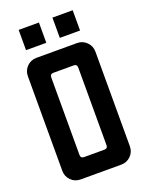

<svg xmlns="http://www.w3.org/2000/svg" viewBox="-150 -879 729 954"><g transform="rotate(-20 214.5 -402.0)"><path d="M71.4 -803.6H178.6V-696.4H71.4ZM250 -803.6H357.1V-696.4H250ZM267.9 -544.3H160.7Q142.9 -544.3 142.9 -526.4V-116.4Q142.9 -98.6 160.7 -98.6H267.9Q285.7 -98.6 285.7 -116.4V-526.4Q285.7 -544.3 267.9 -544.3ZM107.1 -642.9H321.4Q351.4 -642.9 372.1 -622.1Q392.9 -601.4 392.9 -571.4V-71.4Q392.9 -41.4 372.1 -20.7Q351.4 0 321.4 0H107.1Q77.1 0 56.4 -20.7Q35.7 -41.4 35.7 -71.4V-571.4Q35.7 -601.4 56.4 -622.1Q77.1 -642.9 107.1 -642.9Z"/></g></svg>

Font: Aire Exterior
Style: Regular
Weight: 400
Width: 4
Designer: Jayvee Enaguas (HarvettFox96)
Version: 20190503.02